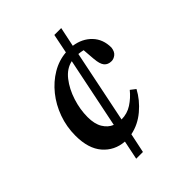

<svg xmlns="http://www.w3.org/2000/svg" viewBox="-199 -770 927 927"><g transform="rotate(-45 264.5 -306.0)"><path d="M234 45H188L208 -52Q142 -57 100.5 -105Q59 -153 59 -241Q59 -302 79 -357.5Q99 -413 134 -456.5Q169 -500 214.5 -527Q260 -554 311 -558L331 -657H378L357 -557Q413 -549 448 -512.5Q483 -476 483 -419Q480 -394 466 -383Q452 -372 437 -372Q413 -372 400 -387.5Q387 -403 384 -442L379 -505Q372 -507 364 -508Q356 -509 348 -510L272 -139Q311 -139 343.5 -160Q376 -181 401 -212L427 -192Q401 -143 355.5 -104.5Q310 -66 255 -55ZM164 -263Q164 -216 181.5 -187Q199 -158 227 -147L301 -508Q259 -499 228.5 -460Q198 -421 181 -368Q164 -315 164 -263Z"/></g></svg>

Font: Source Serif 4 Semibold
Style: Italic
Weight: 600
Italic angle: -12°
Designer: Frank Grießhammer
Foundry: Adobe
Version: Version 4.005;hotconv 1.1.0;makeotfexe 2.6.0